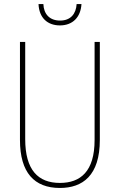

<svg xmlns="http://www.w3.org/2000/svg" viewBox="-20 -922 594 952"><path d="M384 -902H360C357 -853 330 -820 278 -820C226 -820 197 -852 195 -902H171C174 -832 217 -796 277 -796C340 -796 380 -836 384 -902ZM475 -228V-714H449V-228C449 -72 379 -15 277 -15C169 -15 105 -79 105 -232V-714H79V-228C79 -66 150 10 277 10C390 10 475 -52 475 -228Z"/></svg>

Font: Noto Sans Thai Cond Thin
Style: Regular
Weight: 100
Width: 3
Designer: Monotype Design Team
Foundry: Monotype Imaging Inc.
Version: Version 2.002